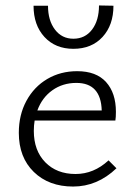

<svg xmlns="http://www.w3.org/2000/svg" viewBox="-20 -679 492 704"><path d="M103 -658H156Q156 -604 181.5 -570.5Q207 -537 249 -537Q292 -537 317.5 -570.5Q343 -604 343 -659L396 -658Q396 -587 356 -543.5Q316 -500 249 -500Q183 -500 143 -543.5Q103 -587 103 -658ZM407 -62Q337 5 248 5Q159 5 104 -48.5Q49 -102 49 -192Q49 -258 77 -309.5Q105 -361 153.5 -389.5Q202 -418 263 -418Q333 -418 369 -378Q405 -338 405 -269Q405 -248 403 -237H107Q104 -219 104 -199Q104 -127 146 -84Q188 -41 257 -41Q324 -41 378 -91ZM117 -274H353Q350 -375 260 -375Q210 -375 172 -348Q134 -321 117 -274Z"/></svg>

Font: Isabella Sans
Style: Regular
Weight: 400
Designer: Original fonts by Christian Thalmann (Catharsis Fonts), Modifications by Cristiano Sobral
Version: Version 0.002;July 12, 2020;FontCreator 13.0.0.2655 64-bit; 